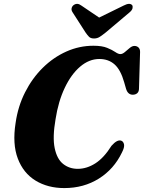

<svg xmlns="http://www.w3.org/2000/svg" viewBox="-20 -946 734 978"><path d="M598.5 -229Q608.5 -225 611.8 -210.5Q615 -196 601 -169Q560.5 -84.5 483.5 -36.2Q406.5 12 307.5 12Q223.5 12 161.2 -26Q99 -64 70.8 -138.2Q42.5 -212.5 59.5 -320Q71.5 -404.5 107.8 -476Q144 -547.5 198 -600.8Q252 -654 318 -683.5Q384 -713 456 -713Q500 -713 526 -702.2Q552 -691.5 567.2 -681Q582.5 -670.5 593 -670.5Q604 -670.5 616 -680.8Q628 -691 640.5 -701.5Q653 -712 664.5 -712Q677.5 -712 685.8 -703.8Q694 -695.5 693.5 -680.5L688 -495.5Q688 -479 679 -471.2Q670 -463.5 656.5 -463.5Q631 -463.5 622 -494L612.5 -527Q594.5 -590.5 563.5 -618Q532.5 -645.5 486 -645.5Q434 -645.5 388.2 -606.5Q342.5 -567.5 309.8 -498.5Q277 -429.5 263 -339Q247 -247.5 258.5 -191.8Q270 -136 301.5 -111Q333 -86 376 -86Q422 -86 465.8 -114Q509.5 -142 548 -203.5Q578 -237.5 598.5 -229ZM519 -781Q501.5 -767 488.5 -758.5Q475.5 -750 459 -750Q442 -750 433.5 -758.5Q425 -767 415.5 -781L349 -884.5Q342.5 -895 345 -904.8Q347.5 -914.5 355 -920Q373.5 -933.5 394 -918L485 -856.5L610.5 -918Q640.5 -933.5 653 -920Q657 -915 655.2 -904.8Q653.5 -894.5 640.5 -883.5Z"/></svg>

Font: Fraunces 72pt S050
Style: Bold Italic
Weight: 700
Italic angle: -16°
Version: Version 1.000; ttfautohint (v1.8.3)